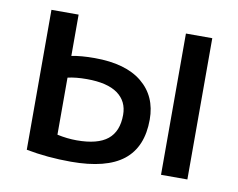

<svg xmlns="http://www.w3.org/2000/svg" viewBox="-64 -603 863 696"><g transform="rotate(10 368.0 -255.0)"><path d="M567 0V-520H664V0ZM72 -520H172V-368Q207 -375 257 -375Q371 -375 431.5 -325.5Q492 -276 492 -190Q492 -89 429.5 -39.5Q367 10 237 10Q150 10 72 -5ZM172 -288V-78Q209 -70 244 -70Q321 -70 357.5 -99.5Q394 -129 394 -190Q394 -240 356 -267.5Q318 -295 242 -295Q201 -295 172 -288Z"/></g></svg>

Font: M PLUS 1p Medium
Style: Regular
Weight: 500
Version: Version 1.062